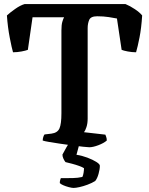

<svg xmlns="http://www.w3.org/2000/svg" viewBox="-20 -724 734 944"><path d="M419 0Q412 0 389 -2.5Q366 -5 336 -9Q306 -13 275.5 -17.5Q245 -22 221.5 -26Q198 -30 190 -33Q190 -42 193 -51Q196 -60 199 -63L233 -67Q263 -71 272.5 -93Q282 -115 282 -167V-574Q282 -602 286.5 -617Q291 -632 295 -639H140L117 -479Q107 -475 86 -471Q65 -467 44 -467Q38 -487 28 -538.5Q18 -590 14 -648Q29 -662 54.5 -680Q80 -698 101 -704H597Q619 -695 643 -679Q667 -663 679 -648Q675 -586 666 -540Q657 -494 649 -467Q629 -467 608 -471Q587 -475 578 -479L555 -633Q540 -636 514.5 -640Q489 -644 458 -644Q426 -644 418.5 -626Q411 -608 411 -586V-141Q411 -117 405 -99Q399 -81 393 -74L498 -62Q499 -59 502 -51.5Q505 -44 505 -33Q490 -20 463.5 -10Q437 0 419 0ZM342 200Q333 200 318 196Q303 192 290.5 186.5Q278 181 274 176Q274 167 276 161Q278 155 279 152Q313 152 338 151.5Q363 151 385 146Q389 138 391 125Q393 112 393 103Q386 98 369.5 92Q353 86 334 81Q315 76 302 73Q297 67 292 56.5Q287 46 287 36Q297 17 306.5 0.5Q316 -16 329 -37H376L356 37Q383 41 409.5 51Q436 61 453.5 72Q471 83 471 91Q471 108 464.5 131Q458 154 448 166Q432 176 410.5 184Q389 192 370.5 196Q352 200 342 200Z"/></svg>

Font: Texturina SemiBold
Style: Regular
Weight: 600
Designer: Guillermo Torres Carreño
Foundry: Omnibus-Type
Version: Version 1.002; ttfautohint (v1.8.3)